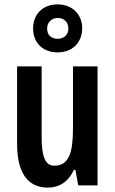

<svg xmlns="http://www.w3.org/2000/svg" viewBox="-20 -846 524 876"><path d="M243 -607C311 -607 355 -653 355 -717C355 -781 309 -826 243 -826C175 -826 131 -781 131 -716C131 -651 175 -607 243 -607ZM244 -669C211 -669 195 -688 195 -716C195 -744 215 -764 244 -764C273 -764 292 -744 292 -716C292 -688 272 -669 244 -669ZM425 -543H313V-262C313 -149 295 -90 227 -90C187 -90 170 -132 170 -219V-543H58V-189C58 -66 101 10 198 10C252 10 293 -18 317 -71H324L337 0H425Z"/></svg>

Font: Noto Sans Armenian ExtraCondensed SemiBold
Style: Regular
Weight: 600
Width: 2
Designer: Monotype Design Team
Foundry: Monotype Imaging Inc.
Version: Version 2.008